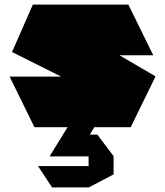

<svg xmlns="http://www.w3.org/2000/svg" viewBox="-20 -550 714 830"><path d="M148 -311 122 -530H535L642 -312V-311ZM384 -149 32 -325 122 -530 652 -220V-219ZM129 0 22 -218V-219H652L545 0ZM311 126 347 32H401L471 125V126ZM195 126V125L272 0H387V1L311 126ZM205 260 145 169V168H363V260ZM363 260V126H471V204L364 260Z"/></svg>

Font: Foldit Black
Style: Regular
Weight: 900
Version: Version 1.003